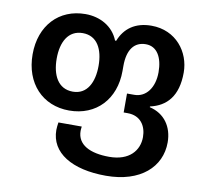

<svg xmlns="http://www.w3.org/2000/svg" viewBox="-86 -646 1055 989"><g transform="rotate(10 441.5 -151.0)"><path d="M530 250C711 250 814 154 814 26C814 -56 770 -119 692 -137V-141C777 -160 833 -219 833 -343C833 -450 757 -552 628 -552C543 -552 488 -511 462 -444H456C428 -515 359 -552 283 -552C145 -552 50 -452 50 -301C50 -149 146 -48 285 -48C427 -48 521 -149 521 -296V-323C521 -409 556 -453 616 -453C675 -453 705 -399 705 -322C705 -242 664 -186 602 -186H564V-87H585C653 -87 684 -37 684 21C684 91 635 151 530 151C429 151 362 117 362 45C362 38 363 31 364 22H242C240 36 238 49 238 62C238 181 352 250 530 250ZM287 -147C209 -147 176 -215 176 -301C176 -387 210 -453 286 -453C362 -453 395 -387 395 -301C395 -215 362 -147 287 -147Z"/></g></svg>

Font: Noto Sans Georgian SemiBold
Style: Regular
Weight: 600
Designer: Monotype Design Team, Akaki Razmadze
Foundry: Google LLC
Version: Version 2.005